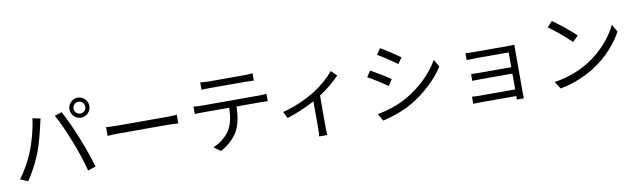

<svg xmlns="http://www.w3.org/2000/svg" viewBox="-48 -1429 7035 2126"><g transform="rotate(-10 3470.0 -366.0)"><path d="M783 -697C783 -734 812 -764 849 -764C885 -764 915 -734 915 -697C915 -661 885 -631 849 -631C812 -631 783 -661 783 -697ZM737 -697C737 -635 787 -585 849 -585C910 -585 961 -635 961 -697C961 -759 910 -810 849 -810C787 -810 737 -759 737 -697ZM218 -301C183 -217 127 -112 64 -29L149 7C205 -73 259 -176 296 -268C338 -370 373 -518 387 -580C391 -602 399 -631 405 -653L316 -672C303 -556 261 -404 218 -301ZM710 -339C752 -232 798 -97 823 5L912 -24C886 -114 833 -267 792 -366C750 -472 686 -610 646 -682L565 -655C609 -581 670 -442 710 -339Z M1102 -433V-335C1133 -338 1186 -340 1241 -340C1316 -340 1715 -340 1790 -340C1835 -340 1877 -336 1897 -335V-433C1875 -431 1839 -428 1789 -428C1715 -428 1315 -428 1241 -428C1185 -428 1132 -431 1102 -433Z M2215 -740V-657C2240 -659 2273 -660 2306 -660C2363 -660 2655 -660 2710 -660C2739 -660 2774 -659 2803 -657V-740C2774 -736 2738 -734 2710 -734C2655 -734 2363 -734 2305 -734C2273 -734 2243 -737 2215 -740ZM2095 -489V-406C2123 -408 2152 -408 2182 -408H2482C2479 -314 2468 -230 2424 -160C2385 -97 2313 -39 2235 -7L2309 48C2394 4 2470 -68 2506 -135C2546 -209 2562 -300 2565 -408H2837C2861 -408 2893 -407 2915 -406V-489C2891 -485 2858 -484 2837 -484C2784 -484 2240 -484 2182 -484C2151 -484 2123 -486 2095 -489Z M3062 -258 3100 -184C3213 -219 3329 -271 3413 -316V-10C3413 21 3411 62 3409 78H3501C3497 62 3496 21 3496 -10V-366C3587 -425 3672 -498 3722 -553L3660 -613C3609 -549 3517 -467 3422 -409C3341 -359 3194 -289 3062 -258Z M4241 -768 4196 -701C4255 -667 4363 -595 4411 -559L4458 -627C4415 -659 4300 -735 4241 -768ZM4091 -53 4137 28C4230 9 4368 -38 4469 -96C4628 -190 4767 -319 4853 -454L4805 -536C4724 -395 4592 -265 4426 -170C4325 -112 4201 -72 4091 -53ZM4090 -543 4046 -475C4106 -444 4215 -374 4264 -338L4310 -408C4266 -440 4149 -511 4090 -543Z M5151 -62V18C5167 18 5202 16 5234 16H5636L5635 56H5714C5713 42 5712 18 5712 2C5712 -83 5712 -460 5712 -496C5712 -515 5712 -536 5713 -547C5700 -546 5674 -545 5652 -545C5570 -545 5321 -545 5265 -545C5239 -545 5182 -547 5163 -549V-471C5181 -472 5239 -474 5265 -474C5320 -474 5602 -474 5636 -474V-308H5274C5240 -308 5204 -310 5185 -311V-234C5205 -235 5240 -236 5275 -236H5636V-58H5233C5199 -58 5167 -60 5151 -62Z M6167 -733 6110 -672C6184 -622 6309 -515 6359 -463L6422 -526C6366 -582 6238 -686 6167 -733ZM6081 -63 6134 19C6300 -12 6427 -73 6527 -136C6678 -231 6795 -367 6863 -492L6815 -577C6757 -454 6635 -306 6481 -209C6386 -150 6256 -89 6081 -63Z"/></g></svg>

Font: Noto Sans HK
Style: Regular
Weight: 400
Designer: Ryoko NISHIZUKA 西塚涼子 (kana, bopomofo & ideographs); Paul D. Hunt (Latin, Greek & Cyrillic); Sandoll Communications 산돌커뮤니
Foundry: Adobe
Version: Version 2.004;hotconv 1.0.118;makeotfexe 2.5.65603